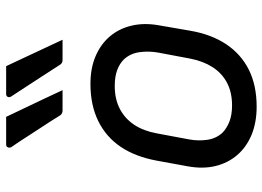

<svg xmlns="http://www.w3.org/2000/svg" viewBox="-138 -726 875 640"><g transform="rotate(-90 300.0 -406.5)"><path d="M230 -824Q245 -793 260 -761Q275 -729 290 -698Q305 -667 319 -636Q302 -636 286 -636Q270 -636 251 -636Q245 -636 241 -638.5Q237 -641 235 -644Q214 -678 197 -703.5Q180 -729 164.5 -753.5Q149 -778 129 -807Q126 -813 128.5 -818.5Q131 -824 138 -824Q157 -824 170 -824Q183 -824 197 -824Q211 -824 230 -824ZM399 -824Q414 -793 428.5 -761Q443 -729 458 -698Q473 -667 487 -636Q470 -636 454.5 -636Q439 -636 419 -636Q413 -636 409.5 -638.5Q406 -641 404 -644Q382 -678 365.5 -703.5Q349 -729 333 -753.5Q317 -778 298 -807Q294 -813 296.5 -818.5Q299 -824 306 -824Q325 -824 338.5 -824Q352 -824 366 -824Q380 -824 399 -824ZM340 -543Q392 -543 432 -526Q472 -509 498 -478.5Q524 -448 534 -406Q544 -364 535 -314L517 -210Q505 -140 472 -90.5Q439 -41 387 -15Q335 11 264 11Q211 11 170 -6Q129 -23 102.5 -54Q76 -85 66 -126.5Q56 -168 65 -218L84 -322Q97 -393 130 -442Q163 -491 216 -517Q269 -543 340 -543ZM333 -462Q289 -462 256.5 -445Q224 -428 203.5 -397Q183 -366 175 -322L155 -215Q149 -184 153.5 -153.5Q158 -123 178 -102Q193 -88 215 -79.5Q237 -71 268 -71Q312 -71 344 -88Q376 -105 396 -136.5Q416 -168 424 -210L444 -316Q450 -349 445.5 -380Q441 -411 421 -432Q407 -446 385.5 -454Q364 -462 333 -462Z"/></g></svg>

Font: Rec Mono Linear
Style: Italic
Weight: 400
Italic angle: -10°
Monospace: yes
Version: Version 1.085; ttfautohint (v1.8.4.7-5d5b)